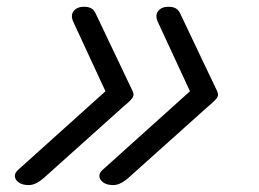

<svg xmlns="http://www.w3.org/2000/svg" viewBox="-20 -534 765 568"><path d="M57 13Q44 12 34.5 5Q25 -2 24 -12Q23 -22 33 -31L292 -264L197 -469Q188 -489 198 -501.5Q208 -514 229 -514Q242 -514 250.5 -509Q259 -504 264 -492L363 -284Q369 -272 372 -265.5Q375 -259 375 -254Q375 -247 367 -238.5Q359 -230 341 -215L109 -7Q95 5 82.5 10Q70 15 57 13ZM307 13Q294 12 284.5 5Q275 -2 274 -12Q273 -22 283 -31L542 -264L447 -469Q438 -489 448 -501.5Q458 -514 479 -514Q492 -514 500.5 -509Q509 -504 514 -492L613 -284Q619 -272 622 -265.5Q625 -259 625 -254Q625 -247 617 -238.5Q609 -230 591 -215L359 -7Q345 5 332.5 10Q320 15 307 13Z"/></svg>

Font: Playwrite US Trad Light
Style: Regular
Weight: 300
Designer: Veronika Burian, José Scaglione
Foundry: TypeTogether
Version: Version 1.003